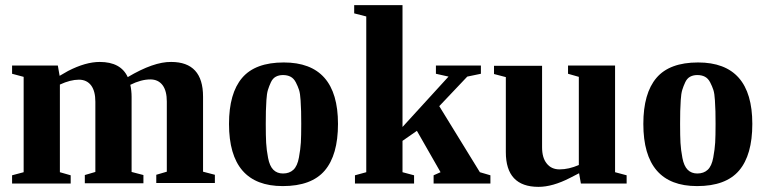

<svg xmlns="http://www.w3.org/2000/svg" viewBox="-20 -714 2985 747"><path d="M212 -419 245 -438Q313 -473 368 -473Q450 -473 477 -414Q578 -474 646 -473Q770 -473 770 -338V-46L816 -34V-2H588V-34L629 -46V-319Q629 -360 613 -382Q596 -405 565 -405Q529 -405 487 -384Q492 -361 492 -337V-45L538 -33V-1H310V-33L351 -45V-318Q351 -359 335 -381Q318 -404 287 -404Q254 -404 213 -385V-44L255 -32V0H27V-32L72 -44V-415L27 -427V-459H205Z M1084 -471Q1295 -471 1295 -232Q1295 -111 1243.5 -50.5Q1192 10 1080 10Q871 10 871 -232Q871 -351 922 -411Q973 -471 1084 -471ZM1152 -232Q1152 -264 1151.5 -280.5Q1151 -297 1149.5 -323.5Q1148 -350 1143.5 -364Q1139 -378 1131 -393.5Q1123 -409 1110.5 -415.5Q1098 -422 1081 -422Q1065 -422 1053 -415.5Q1041 -409 1034 -394Q1027 -379 1022.5 -364.5Q1018 -350 1016.5 -324.5Q1015 -299 1014.5 -281.5Q1014 -264 1014 -232Q1014 -185 1015.5 -158Q1017 -131 1023 -99.5Q1029 -68 1043.5 -53.5Q1058 -39 1081 -39Q1106 -39 1121.5 -53.5Q1137 -68 1143 -101Q1149 -134 1150.5 -159Q1152 -184 1152 -232Z M1546 -220 1725 -416 1676 -427V-459H1851V-427L1798 -416L1689 -301L1847 -44L1888 -32V0H1667V-32L1694 -44L1602 -205L1546 -166V-44L1591 -32V0H1361V-32L1405 -44V-650L1358 -662V-694H1546Z M2233 -40 2198 -22Q2130 13 2075 13Q1948 13 1948 -122V-414L1902 -426V-458H2089V-141Q2089 -100 2107 -78Q2125 -55 2157 -55Q2193 -55 2232 -72V-415L2190 -427V-459H2373V-44L2418 -32V0H2240Z M2696 -471Q2907 -471 2907 -232Q2907 -111 2855.5 -50.5Q2804 10 2692 10Q2483 10 2483 -232Q2483 -351 2534 -411Q2585 -471 2696 -471ZM2764 -232Q2764 -264 2763.5 -280.5Q2763 -297 2761.5 -323.5Q2760 -350 2755.5 -364Q2751 -378 2743 -393.5Q2735 -409 2722.5 -415.5Q2710 -422 2693 -422Q2677 -422 2665 -415.5Q2653 -409 2646 -394Q2639 -379 2634.5 -364.5Q2630 -350 2628.5 -324.5Q2627 -299 2626.5 -281.5Q2626 -264 2626 -232Q2626 -185 2627.5 -158Q2629 -131 2635 -99.5Q2641 -68 2655.5 -53.5Q2670 -39 2693 -39Q2718 -39 2733.5 -53.5Q2749 -68 2755 -101Q2761 -134 2762.5 -159Q2764 -184 2764 -232Z"/></svg>

Font: Libra Serif Modern
Style: Bold
Weight: 700
Designer: Stefan Peev, Context Ltd
Foundry: Ascender Corporation
Version: Version 1.000